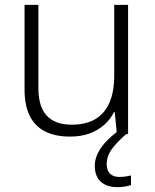

<svg xmlns="http://www.w3.org/2000/svg" viewBox="-20 -552 636 790"><path d="M507 -532V0H461L452 -91H449Q435 -62 409.5 -39Q384 -16 349 -3Q314 10 268 10Q207 10 165 -11.5Q123 -33 102 -76Q81 -119 81 -184V-532H138V-189Q138 -113 172.5 -76Q207 -39 275 -39Q334 -39 372.5 -62Q411 -85 430.5 -130Q450 -175 450 -242V-532ZM419 123Q419 149 432.5 162.5Q446 176 471 176Q486 176 498.5 174Q511 172 519 170V210Q508 213 494.5 215.5Q481 218 463 218Q419 218 394.5 195.5Q370 173 370 130Q370 104 382.5 78.5Q395 53 417 30Q439 7 466 -13L499 0Q465 29 442 59Q419 89 419 123Z"/></svg>

Font: Noto Sans Khmer Light
Style: Regular
Weight: 300
Version: Version 2.003